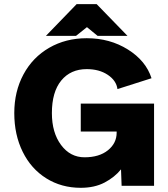

<svg xmlns="http://www.w3.org/2000/svg" viewBox="-20 -895 810 925"><path d="M48.8 -350.1Q48.8 -454.1 93 -536.4Q137.2 -618.7 217 -664.8Q296.9 -710.9 397.9 -710.9Q509.3 -710.9 596.2 -656.5Q683.1 -602.1 710 -518.1L545.9 -465.8Q540.5 -506.8 499.3 -534.4Q458 -562 397.9 -562Q320.3 -562 275.1 -507.1Q230 -452.1 230 -350.1Q230 -255.9 274.2 -196.5Q318.4 -137.2 387.2 -137.2Q458 -137.2 500 -171.1Q542 -205.1 542 -255.9V-261.2H369.1V-396H722.2V0H565.9L563 -79.1Q532.2 -41 483.9 -15.6Q435.5 9.8 369.1 9.8Q275.9 9.8 202.9 -35.9Q129.9 -81.5 89.4 -163.6Q48.8 -245.6 48.8 -350.1ZM349.1 -875H445.8L594.2 -722.2H450.2L398.9 -764.2L346.2 -722.2H201.2Z"/></svg>

Font: LT Superior Black
Style: Regular
Weight: 900
Designer: Daniel Lyons
Foundry: LyonsType
Version: Version 2.005